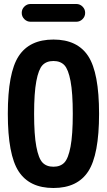

<svg xmlns="http://www.w3.org/2000/svg" viewBox="-20 -940 540 970"><path d="M194.8 -118.7Q214.8 -97.7 250 -97.7Q285.2 -97.7 305.2 -118.7Q325.2 -139.6 336.4 -199.2Q347.7 -258.8 347.7 -364.7Q347.7 -470.7 336.4 -530.3Q325.2 -589.8 305.2 -610.8Q285.2 -631.8 250 -631.8Q214.8 -631.8 194.8 -610.8Q174.8 -589.8 163.6 -530.3Q152.3 -470.7 152.3 -364.7Q152.3 -258.8 163.6 -199.2Q174.8 -139.6 194.8 -118.7ZM74.2 -656.2Q128.9 -740.2 250 -740.2Q371.1 -740.2 425.8 -656.2Q480.5 -572.3 480.5 -365.2Q480.5 -158.2 425.8 -74.2Q371.1 9.8 250 9.8Q128.9 9.8 74.2 -74.2Q19.5 -158.2 19.5 -365.2Q19.5 -572.3 74.2 -656.2ZM134.8 -919.9H365.2Q383.8 -919.9 397 -906.7Q410.2 -893.6 410.2 -875Q410.2 -856.4 397 -843.3Q383.8 -830.1 365.2 -830.1H134.8Q116.2 -830.1 103 -843.3Q89.8 -856.4 89.8 -875Q89.8 -893.6 103 -906.7Q116.2 -919.9 134.8 -919.9Z"/></svg>

Font: Rounded Mgen+ 1mn bold
Style: Bold
Weight: 700
Designer: [Source Han Sans]
Ryoko NISHIZUKA  (kana & ideographs); Paul D. Hunt (Latin, Greek & Cyrillic); Wenlong ZHANG  (bopomofo
Version: Version 1.059.20150602